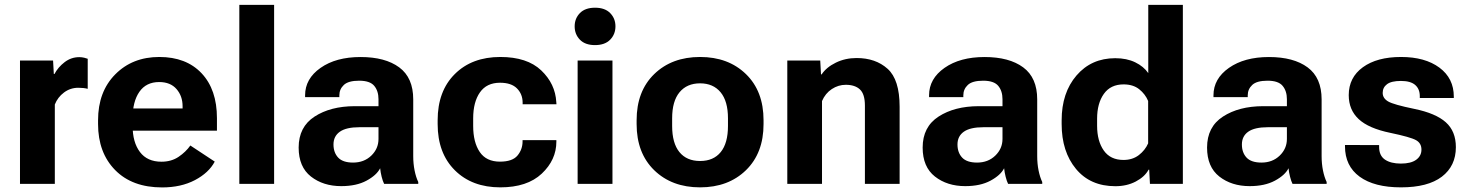

<svg xmlns="http://www.w3.org/2000/svg" viewBox="-20 -768 6137 802"><path d="M63.5 0V-515.1H201.7L204.8 -459H207.5Q222.7 -487.5 250 -508.4Q277.3 -529.3 311.3 -529.3Q321.3 -529.3 331.7 -526.9Q342 -524.4 346.4 -522.5V-397Q337.9 -399.2 328.2 -400.3Q318.6 -401.4 307.1 -401.4Q273.7 -401.4 247.3 -381.6Q220.9 -361.8 209 -331.5V0Z M389.6 -250V-265.6Q389.6 -385 461.5 -457.5Q533.4 -530 645.3 -530Q757.8 -530 822 -462Q886.2 -394 886.2 -274.2V-222.2H488.5V-314.9H742.7V-323.7Q742.9 -366.5 717.4 -395.9Q691.9 -425.3 645 -425.3Q590.6 -425.3 562.3 -384.6Q533.9 -344 533.9 -273.4V-242.4Q533.9 -173.6 564.5 -133.1Q595 -92.5 654.5 -92.5Q695.8 -92.5 726.1 -113Q756.3 -133.5 775.1 -160.2L877 -93Q852.5 -46.4 794.3 -15.7Q736.1 14.9 657.2 14.9Q532.2 14.9 460.9 -57.7Q389.6 -130.4 389.6 -250Z M979.7 0V-747.6H1125V0Z M1227.5 -151.6Q1227.5 -238 1294.1 -281.1Q1360.6 -324.2 1461.4 -324.5H1561V-353.5Q1561 -387.9 1543.2 -409.4Q1525.4 -430.9 1480.2 -430.9Q1435.1 -430.9 1416.3 -413.2Q1397.5 -395.5 1397.5 -369.9V-362.3H1254.4V-369.9Q1254.4 -439.2 1319 -484.5Q1383.5 -529.8 1486.1 -529.8Q1589.1 -529.8 1647.6 -486.6Q1706.1 -443.4 1706.1 -352.8V-115.5Q1706.1 -84.2 1711.8 -55.9Q1717.5 -27.6 1727.1 -7.8V0H1584.5Q1578.9 -11.2 1574.2 -29.5Q1569.6 -47.9 1567.9 -65.2Q1553.2 -36.1 1510.9 -13.3Q1468.5 9.5 1405.5 9.5Q1330.1 9.5 1278.8 -30.6Q1227.5 -70.8 1227.5 -151.6ZM1373 -164.6Q1373 -130.6 1392.6 -109.7Q1412.1 -88.9 1454.8 -88.9Q1500.7 -88.9 1530.9 -117.9Q1561 -147 1561 -187.5V-236.6H1481.4Q1426.3 -236.6 1399.7 -217.9Q1373 -199.2 1373 -164.6Z M1808.1 -250V-265.6Q1808.1 -387.5 1879.8 -458.7Q1951.4 -530 2069.8 -530Q2181.9 -530 2240.7 -474Q2299.6 -418 2303.7 -341.3L2304.4 -332.5H2163.1V-338.9Q2163.1 -374.8 2139.5 -398.6Q2116 -422.4 2068.6 -422.4Q2012.9 -422.4 1984.7 -382.1Q1956.5 -341.8 1956.5 -273.7V-241.9Q1956.5 -173.6 1983.9 -133.2Q2011.2 -92.8 2068.4 -92.8Q2120.4 -92.8 2141.6 -118.3Q2162.8 -143.8 2162.8 -177.2V-182.6H2304V-176.5Q2304 -100.1 2243 -42.7Q2182.1 14.6 2069.8 14.6Q1951.7 14.6 1879.9 -56.8Q1808.1 -128.2 1808.1 -250Z M2392.8 0V-515.1H2538.3V0ZM2380.4 -658Q2380.4 -690.9 2402.4 -713.4Q2424.4 -735.8 2465.6 -735.8Q2506.7 -735.8 2528.7 -713.4Q2550.8 -690.9 2550.8 -658Q2550.8 -624.8 2528.7 -602.2Q2506.6 -579.6 2465.3 -579.6Q2424.3 -579.6 2402.3 -602.2Q2380.4 -624.8 2380.4 -658Z M2639.2 -250V-265.6Q2639.2 -387.2 2712.8 -458.6Q2786.4 -530 2904.3 -530Q3022.2 -530 3095.8 -458.6Q3169.4 -387.2 3169.4 -265.6V-250Q3169.4 -128.4 3095.8 -56.9Q3022.2 14.6 2904.3 14.6Q2786.4 14.6 2712.8 -56.9Q2639.2 -128.4 2639.2 -250ZM2787.6 -273.7V-241.9Q2787.6 -169.9 2818 -132.7Q2848.4 -95.5 2904.3 -95.5Q2960.2 -95.5 2990.5 -132.7Q3020.8 -169.9 3020.8 -241.9V-273.7Q3020.8 -345.5 2989.9 -382.7Q2959 -419.9 2904.3 -419.9Q2849.4 -419.9 2818.5 -382.7Q2787.6 -345.5 2787.6 -273.7Z M3268.6 0V-515.1H3406.2L3409.4 -457.3H3412.1Q3431.9 -487.1 3471.3 -506.3Q3510.7 -525.6 3558.1 -525.6Q3637.5 -525.6 3687.6 -480.6Q3737.8 -435.5 3737.8 -322.3V0H3592.8V-326.9Q3592.8 -375 3572 -394.4Q3551.3 -413.8 3512.9 -413.8Q3481.7 -413.8 3454.6 -396Q3427.5 -378.2 3413.6 -345.9V0Z M3834 -151.6Q3834 -238 3900.5 -281.1Q3967 -324.2 4067.9 -324.5H4167.5V-353.5Q4167.5 -387.9 4149.7 -409.4Q4131.8 -430.9 4086.7 -430.9Q4041.5 -430.9 4022.7 -413.2Q4003.9 -395.5 4003.9 -369.9V-362.3H3860.8V-369.9Q3860.8 -439.2 3925.4 -484.5Q3990 -529.8 4092.5 -529.8Q4195.6 -529.8 4254 -486.6Q4312.5 -443.4 4312.5 -352.8V-115.5Q4312.5 -84.2 4318.2 -55.9Q4324 -27.6 4333.5 -7.8V0H4190.9Q4185.3 -11.2 4180.7 -29.5Q4176 -47.9 4174.3 -65.2Q4159.7 -36.1 4117.3 -13.3Q4075 9.5 4012 9.5Q3936.5 9.5 3885.3 -30.6Q3834 -70.8 3834 -151.6ZM3979.5 -164.6Q3979.5 -130.6 3999 -109.7Q4018.6 -88.9 4061.3 -88.9Q4107.2 -88.9 4137.3 -117.9Q4167.5 -147 4167.5 -187.5V-236.6H4087.9Q4032.7 -236.6 4006.1 -217.9Q3979.5 -199.2 3979.5 -164.6Z M4414.6 -249.8V-265.4Q4414.6 -380.6 4476.7 -452.8Q4538.8 -524.9 4638.4 -524.9Q4686.5 -524.9 4721.9 -507.7Q4757.3 -490.5 4776.4 -462.6V-747.6H4920.9V0H4783.4L4780.3 -59.3H4777.8Q4761.7 -29.5 4724.4 -9.9Q4687 9.8 4638.9 9.8Q4534.2 9.8 4474.4 -62.5Q4414.6 -134.8 4414.6 -249.8ZM4562.7 -242.7Q4562.7 -179 4590.5 -139.4Q4618.2 -99.9 4672.9 -99.9Q4710.7 -99.9 4737.1 -120.2Q4763.4 -140.6 4775.9 -169.2V-346.2Q4763.9 -375 4738.5 -395.3Q4713.1 -415.5 4673.3 -415.5Q4619.1 -415.5 4590.9 -375.9Q4562.7 -336.2 4562.7 -272.5Z M5022 -151.6Q5022 -238 5088.5 -281.1Q5155 -324.2 5255.9 -324.5H5355.5V-353.5Q5355.5 -387.9 5337.6 -409.4Q5319.8 -430.9 5274.7 -430.9Q5229.5 -430.9 5210.7 -413.2Q5191.9 -395.5 5191.9 -369.9V-362.3H5048.8V-369.9Q5048.8 -439.2 5113.4 -484.5Q5178 -529.8 5280.5 -529.8Q5383.5 -529.8 5442 -486.6Q5500.5 -443.4 5500.5 -352.8V-115.5Q5500.5 -84.2 5506.2 -55.9Q5512 -27.6 5521.5 -7.8V0H5378.9Q5373.3 -11.2 5368.7 -29.5Q5364 -47.9 5362.3 -65.2Q5347.7 -36.1 5305.3 -13.3Q5262.9 9.5 5200 9.5Q5124.5 9.5 5073.2 -30.6Q5022 -70.8 5022 -151.6ZM5167.5 -164.6Q5167.5 -130.6 5187 -109.7Q5206.5 -88.9 5249.3 -88.9Q5295.2 -88.9 5325.3 -117.9Q5355.5 -147 5355.5 -187.5V-236.6H5275.9Q5220.7 -236.6 5194.1 -217.9Q5167.5 -199.2 5167.5 -164.6Z M5598.1 -162.4 5740.7 -161.9V-154.1Q5740.7 -117.9 5765.1 -101.3Q5789.6 -84.7 5831.5 -84.7Q5873.8 -84.7 5895.6 -100.7Q5917.5 -116.7 5917.5 -143.1Q5917.5 -169.9 5894.8 -182.6Q5872.1 -195.3 5787.4 -213.1Q5697 -231.7 5655.4 -270.4Q5613.8 -309.1 5613.8 -370.6Q5613.8 -444.3 5672.9 -487.2Q5731.9 -530 5832.3 -530Q5932.4 -530 5992.6 -485.5Q6052.7 -440.9 6052.7 -364.3V-358.6H5910.6V-366.7Q5910.6 -396.2 5891.4 -413.1Q5872.1 -429.9 5831.8 -429.9Q5791.7 -429.9 5773.7 -416.3Q5755.6 -402.6 5755.6 -380.1Q5755.6 -357.4 5778.6 -344.1Q5801.5 -330.8 5887.5 -313.2Q5977.1 -294.9 6019.2 -257.3Q6061.3 -219.7 6061.3 -153.3Q6061.3 -74.7 6002.8 -30Q5944.3 14.6 5832 14.6Q5720.5 14.6 5659.3 -30Q5598.1 -74.7 5598.1 -157Z"/></svg>

Font: RobotoFlex
Style: Regular
Weight: 400
Designer: Berlow after Robertson
Foundry: Google
Version: Version 2.136